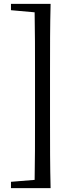

<svg xmlns="http://www.w3.org/2000/svg" viewBox="-20 -804 392 998"><path d="M202 -784H37V-751L160 -740C162 -639 162 -536 162 -436V-173C162 -71 162 31 160 131L37 141V174H243C240 59 240 -58 240 -173V-436C240 -553 240 -671 243 -784Z"/></svg>

Font: Noto Serif TC Medium
Style: Regular
Weight: 500
Designer: Ryoko NISHIZUKA 西塚涼子 (kana & ideographs); Frank Grießhammer (Latin, Greek & Cyrillic); Wenlong ZHANG 张文龙 (bopomofo); San
Foundry: Adobe
Version: Version 2.001;hotconv 1.1.0;makeotfexe 2.6.0